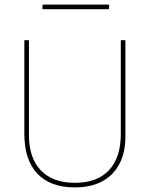

<svg xmlns="http://www.w3.org/2000/svg" viewBox="-20 -812 652 836"><path d="M453 -792 456 -789 454 -772H167L164 -775L166 -792ZM526 -637V-229Q529 -119 471 -57.5Q413 4 306 4Q199 4 142.5 -56Q86 -116 86 -229V-637H106V-229Q105 -126 157 -71Q209 -16 306 -16Q403 -16 454.5 -71Q506 -126 506 -229V-637Z"/></svg>

Font: Alegreya Sans SC Thin
Style: Regular
Weight: 100
Designer: Juan Pablo del Peral
Foundry: Huerta Tipografica
Version: Version 2.007